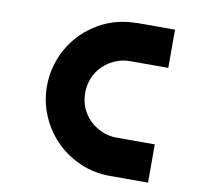

<svg xmlns="http://www.w3.org/2000/svg" viewBox="-89 -939 1126 1038"><g transform="rotate(10 474.0 -420.0)"><path d="M789.1 0Q718.8 0 579.1 0Q579.1 -70.3 579.1 -210Q649.4 -210 789.1 -210Q789.1 -140.6 789.1 0ZM789.1 -629.9Q718.8 -629.9 579.1 -629.9Q579.1 -700.2 579.1 -839.8Q649.4 -839.8 789.1 -839.8Q789.1 -769.5 789.1 -629.9ZM370.1 -419.9Q370.1 -376 385.7 -337.9Q402.3 -299.8 430.7 -271.5Q460 -243.2 498 -226.6Q536.1 -210 579.1 -210Q579.1 -140.6 579.1 0Q492.2 0 416 -33.2Q339.8 -66.4 283.2 -123Q225.6 -180.7 193.4 -256.8Q160.2 -333 160.2 -419.9Q212.9 -419.9 264.6 -419.9Q317.4 -419.9 370.1 -419.9ZM579.1 -629.9Q536.1 -629.9 498 -613.3Q460 -596.7 430.7 -568.4Q402.3 -540 385.7 -501Q370.1 -462.9 370.1 -419.9Q299.8 -419.9 160.2 -419.9Q160.2 -480.5 176.8 -537.1Q193.4 -592.8 222.7 -640.6Q278.3 -730.5 373 -785.2Q466.8 -838.9 579.1 -838.9Q579.1 -787.1 579.1 -734.4Q579.1 -681.6 579.1 -629.9Z"/></g></svg>

Font: CornerV20
Style: Regular
Weight: 400
Designer: Olivier Tavernier
Version: Version 20